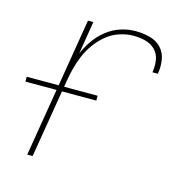

<svg xmlns="http://www.w3.org/2000/svg" viewBox="-84 -608 669 688"><g transform="rotate(15 250.0 -264.0)"><path d="M76 0 162 -520H182L162 -398Q173 -424 190 -448.5Q207 -473 230.5 -491.5Q254 -510 281.5 -519Q309 -528 337 -528Q364 -528 389.5 -521.5Q415 -515 432 -497.5Q449 -480 453.5 -454Q458 -428 453 -401H433Q437 -424 433.5 -446.5Q430 -469 415 -484Q400 -499 378.5 -504.5Q357 -510 334 -510Q309 -510 283 -501.5Q257 -493 236 -476Q215 -459 198.5 -436.5Q182 -414 171.5 -389.5Q161 -365 154.5 -339.5Q148 -314 144 -289L96 0ZM265 -251H2V-269H265Z"/></g></svg>

Font: Iosevka Thin
Style: Italic
Weight: 100
Italic angle: -9°
Monospace: yes
Designer: Belleve Invis
Foundry: Belleve Invis
Version: Version 32.5.0; ttfautohint (v1.8.4)